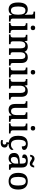

<svg xmlns="http://www.w3.org/2000/svg" viewBox="2250 -3054 1043 5584"><g transform="rotate(90 2772.0 -261.5)"><path d="M256 10Q157 10 104.5 -56.5Q52 -123 52 -267Q52 -412 104.5 -479.5Q157 -547 255 -547Q313 -547 348.5 -523.5Q384 -500 406 -463H412Q409 -487 408 -517.5Q407 -548 407 -573V-648Q407 -677 395.5 -691.5Q384 -706 365.5 -710Q347 -714 325 -714H317V-760H520V-116Q520 -87 531 -71.5Q542 -56 560 -51Q578 -46 600 -46H608V0H429L414 -86H409Q387 -42 351 -16Q315 10 256 10ZM282 -58Q353 -58 380 -109.5Q407 -161 407 -268Q407 -370 380 -424.5Q353 -479 281 -479Q220 -479 194 -424.5Q168 -370 168 -267Q168 -162 194 -110Q220 -58 282 -58Z M647 0V-46H660Q681 -46 698.5 -51Q716 -56 727 -70.5Q738 -85 738 -114V-423Q738 -452 727 -466.5Q716 -481 698.5 -485.5Q681 -490 660 -490H654V-536H851V-117Q851 -87 861.5 -71.5Q872 -56 890 -51Q908 -46 930 -46H942V0ZM790 -633Q762 -633 743 -648Q724 -663 724 -698Q724 -734 743 -748.5Q762 -763 790 -763Q817 -763 837 -748.5Q857 -734 857 -698Q857 -663 837 -648Q817 -633 790 -633Z M982 0V-46H994Q1017 -46 1033.5 -50.5Q1050 -55 1059.5 -70.5Q1069 -86 1069 -117V-424Q1069 -454 1059.5 -468Q1050 -482 1033 -486.5Q1016 -491 994 -491H991V-536H1165L1178 -458H1183Q1211 -510 1248.5 -528.5Q1286 -547 1337 -547Q1370 -547 1398.5 -538Q1427 -529 1448.5 -510Q1470 -491 1482 -458H1489Q1517 -510 1557 -528.5Q1597 -547 1647 -547Q1725 -547 1768.5 -501Q1812 -455 1812 -352V-117Q1812 -86 1821 -71Q1830 -56 1846.5 -51Q1863 -46 1885 -46H1888V0H1698V-340Q1698 -404 1676.5 -440Q1655 -476 1602 -476Q1564 -476 1541 -456Q1518 -436 1508.5 -402.5Q1499 -369 1499 -329V-117Q1499 -86 1508 -71Q1517 -56 1533.5 -51Q1550 -46 1572 -46H1575V0H1385V-340Q1385 -404 1364 -440Q1343 -476 1289 -476Q1250 -476 1226.5 -454Q1203 -432 1192.5 -395.5Q1182 -359 1182 -316V-112Q1182 -83 1193 -69Q1204 -55 1221.5 -50.5Q1239 -46 1261 -46H1264V0Z M1937 0V-46H1950Q1971 -46 1988.5 -51Q2006 -56 2017 -70.5Q2028 -85 2028 -114V-423Q2028 -452 2017 -466.5Q2006 -481 1988.5 -485.5Q1971 -490 1950 -490H1944V-536H2141V-117Q2141 -87 2151.5 -71.5Q2162 -56 2180 -51Q2198 -46 2220 -46H2232V0ZM2080 -633Q2052 -633 2033 -648Q2014 -663 2014 -698Q2014 -734 2033 -748.5Q2052 -763 2080 -763Q2107 -763 2127 -748.5Q2147 -734 2147 -698Q2147 -663 2127 -648Q2107 -633 2080 -633Z M2272 0V-46H2280Q2303 -46 2320.5 -50.5Q2338 -55 2348.5 -70.5Q2359 -86 2359 -117V-423Q2359 -453 2349 -467Q2339 -481 2321.5 -485.5Q2304 -490 2282 -490H2277V-536H2455L2468 -458H2473Q2502 -509 2539.5 -528Q2577 -547 2629 -547Q2708 -547 2751.5 -501Q2795 -455 2795 -352V-117Q2795 -86 2804 -71Q2813 -56 2829 -51Q2845 -46 2867 -46H2872V0H2682V-340Q2682 -404 2660 -440Q2638 -476 2583 -476Q2542 -476 2517.5 -454Q2493 -432 2482.5 -395.5Q2472 -359 2472 -316V-112Q2472 -83 2482.5 -69Q2493 -55 2510 -50.5Q2527 -46 2549 -46H2554V0Z M3169 10Q3087 10 3045 -37Q3003 -84 3003 -187V-421Q3003 -451 2993 -466Q2983 -481 2966 -485.5Q2949 -490 2926 -490H2923V-536H3116V-199Q3116 -156 3125 -125Q3134 -94 3154.5 -77.5Q3175 -61 3212 -61Q3252 -61 3277.5 -81Q3303 -101 3314.5 -136.5Q3326 -172 3326 -220V-421Q3326 -452 3316 -466.5Q3306 -481 3288.5 -485.5Q3271 -490 3249 -490H3246V-536H3439V-111Q3439 -83 3449.5 -68.5Q3460 -54 3477.5 -50Q3495 -46 3516 -46H3521V0H3349L3333 -78H3328Q3298 -26 3258.5 -8Q3219 10 3169 10Z M3566 0V-46H3579Q3600 -46 3617.5 -51Q3635 -56 3646 -70.5Q3657 -85 3657 -114V-423Q3657 -452 3646 -466.5Q3635 -481 3617.5 -485.5Q3600 -490 3579 -490H3573V-536H3770V-117Q3770 -87 3780.5 -71.5Q3791 -56 3809 -51Q3827 -46 3849 -46H3861V0ZM3709 -633Q3681 -633 3662 -648Q3643 -663 3643 -698Q3643 -734 3662 -748.5Q3681 -763 3709 -763Q3736 -763 3756 -748.5Q3776 -734 3776 -698Q3776 -663 3756 -648Q3736 -633 3709 -633Z M4163 10Q4095 10 4042 -17.5Q3989 -45 3958.5 -105.5Q3928 -166 3928 -265Q3928 -373 3958.5 -434.5Q3989 -496 4041.5 -521.5Q4094 -547 4159 -547Q4208 -547 4249.5 -535Q4291 -523 4316 -500Q4341 -477 4341 -444Q4341 -422 4330.5 -406Q4320 -390 4298 -382Q4276 -374 4238 -374Q4238 -407 4231 -434Q4224 -461 4207.5 -477Q4191 -493 4160 -493Q4125 -493 4099 -473.5Q4073 -454 4058.5 -404.5Q4044 -355 4044 -266Q4044 -197 4058.5 -150.5Q4073 -104 4104 -81Q4135 -58 4185 -58Q4233 -58 4269 -79Q4305 -100 4322 -132Q4331 -126 4336 -115.5Q4341 -105 4341 -91Q4341 -67 4321.5 -44Q4302 -21 4263 -5.5Q4224 10 4163 10ZM4135 240Q4119 240 4096 237Q4073 234 4055 229V175Q4073 179 4091.5 181Q4110 183 4123 183Q4152 183 4168 169Q4184 155 4184 130Q4184 101 4162.5 87.5Q4141 74 4109 72L4130 -9H4180L4170 34Q4203 36 4225.5 48Q4248 60 4259 79.5Q4270 99 4270 126Q4270 179 4234.5 209.5Q4199 240 4135 240Z M4584 10Q4540 10 4504.5 -7.5Q4469 -25 4448.5 -61Q4428 -97 4428 -151Q4428 -232 4484.5 -270Q4541 -308 4655 -312L4738 -315V-373Q4738 -410 4732 -436.5Q4726 -463 4707.5 -478Q4689 -493 4652 -493Q4619 -493 4600.5 -479.5Q4582 -466 4575.5 -441.5Q4569 -417 4569 -385Q4520 -385 4495 -399.5Q4470 -414 4470 -449Q4470 -485 4496 -506.5Q4522 -528 4565 -537.5Q4608 -547 4659 -547Q4755 -547 4803 -508.5Q4851 -470 4851 -375V-117Q4851 -89 4857 -74Q4863 -59 4876.5 -52.5Q4890 -46 4912 -46H4916V0H4764L4746 -80H4738Q4716 -53 4696.5 -32.5Q4677 -12 4651 -1Q4625 10 4584 10ZM4618 -56Q4655 -56 4681.5 -72.5Q4708 -89 4723 -119.5Q4738 -150 4738 -191V-270L4680 -267Q4629 -265 4599.5 -250.5Q4570 -236 4557.5 -210Q4545 -184 4545 -146Q4545 -116 4553 -96Q4561 -76 4577 -66Q4593 -56 4618 -56ZM4739 -606Q4712 -606 4690 -615.5Q4668 -625 4649.5 -637.5Q4631 -650 4614.5 -659.5Q4598 -669 4582 -669Q4554 -669 4545 -652.5Q4536 -636 4533 -616H4481Q4483 -650 4496 -679Q4509 -708 4533.5 -726Q4558 -744 4594 -744Q4621 -744 4642.5 -734.5Q4664 -725 4682.5 -712.5Q4701 -700 4717.5 -690.5Q4734 -681 4750 -681Q4776 -681 4786 -697.5Q4796 -714 4799 -734H4850Q4848 -701 4835 -671.5Q4822 -642 4798.5 -624Q4775 -606 4739 -606Z M5248 10Q5136 10 5071.5 -59Q5007 -128 5007 -269Q5007 -410 5069 -478.5Q5131 -547 5251 -547Q5363 -547 5427.5 -478.5Q5492 -410 5492 -269Q5492 -128 5430 -59Q5368 10 5248 10ZM5250 -46Q5296 -46 5323.5 -71Q5351 -96 5363 -146.5Q5375 -197 5375 -269Q5375 -380 5346.5 -435Q5318 -490 5249 -490Q5180 -490 5152 -435Q5124 -380 5124 -269Q5124 -159 5152.5 -102.5Q5181 -46 5250 -46Z"/></g></svg>

Font: Noto Rashi Hebrew Medium
Style: Regular
Weight: 500
Version: Version 1.006